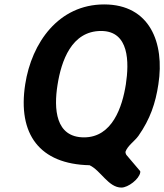

<svg xmlns="http://www.w3.org/2000/svg" viewBox="-20 -734 742 868"><path d="M385 13C436 37 470 114 529 114C559 114 609 76 614 46V40L552 -33C549 -36 547 -45 547 -47C556 -75 589 -96 606 -120C659 -196 683 -267 696 -353C725 -541 657 -714 451 -714C245 -714 123 -541 94 -353C59 -127 159 8 385 13ZM240 -350C257 -458 303 -594 437 -594C565 -594 564 -452 549 -353C533 -251 488 -113 360 -113C230 -113 223 -243 240 -350Z"/></svg>

Font: Asimov Print
Style: CIt
Weight: 500
Designer: Google
Version: Version 2.000980: 2014